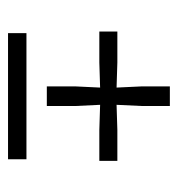

<svg xmlns="http://www.w3.org/2000/svg" viewBox="-2 -452 453 490"><g transform="rotate(90 225.0 -206.5)"><path d="M200 -99V-172L203 -235L139 -233H60V-279H139L203 -277L200 -341V-413H250V-341L247 -277L311 -279H390V-233H311L247 -235L250 -172V-99ZM64 0V-47H386V0Z"/></g></svg>

Font: Yrsa Light
Style: Regular
Weight: 300
Designer: Anna Giedrys (Yrsa+Rasa design), David Brezina (Yrsa art-direction, Rasa art-direction, design)
Foundry: Rosetta Type Foundry
Version: Version 2.004